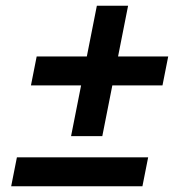

<svg xmlns="http://www.w3.org/2000/svg" viewBox="-20 -650 640 670"><path d="M228 -175 263 -352H88L108 -453H283L318 -630H427L392 -453H567L547 -352H372L337 -175ZM19 0 39 -101H497L477 0Z"/></svg>

Font: IBM Plex Sans SmBld
Style: Italic
Weight: 600
Italic angle: -11°
Designer: Mike Abbink, Paul van der Laan, Pieter van Rosmalen
Foundry: Bold Monday
Version: Version 3.005